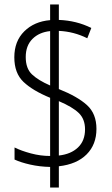

<svg xmlns="http://www.w3.org/2000/svg" viewBox="-20 -780 499 858"><path d="M204 -34Q157 -35 115 -44.5Q73 -54 45 -67V-121Q75 -106 118 -94.5Q161 -83 204 -83V-343Q126 -375 85 -414Q44 -453 44 -524Q44 -596 88.5 -640Q133 -684 204 -690V-760H243V-691Q322 -688 388 -655L370 -609Q310 -639 243 -642V-382Q326 -349 368.5 -310.5Q411 -272 411 -204Q411 -134 367 -90Q323 -46 243 -37V58H204ZM204 -641Q155 -636 125 -606Q95 -576 95 -525Q95 -474 123 -447.5Q151 -421 204 -398ZM243 -85Q297 -91 328.5 -121Q360 -151 360 -202Q360 -248 332 -275Q304 -302 243 -328Z"/></svg>

Font: Noto Sans Tamil Condensed Light
Style: Regular
Weight: 300
Width: 3
Designer: Jelle Bosma - Monotype Design Team
Foundry: Monotype Imaging Inc.
Version: Version 2.004; ttfautohint (v1.8.4.7-5d5b)